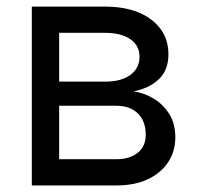

<svg xmlns="http://www.w3.org/2000/svg" viewBox="-20 -566 605 586"><path d="M77.1 0V-545.9H300.3Q389.2 -545.9 441.7 -506.1Q494.1 -466.3 494.1 -400.4Q494.1 -352.5 465.3 -324.7Q436.5 -296.9 387.7 -287.1Q419.4 -282.7 448.5 -265.4Q477.5 -248 496.3 -218.5Q515.1 -189 515.1 -146.5Q515.1 -104.5 493.4 -71.3Q471.7 -38.1 431.4 -19Q391.1 0 335 0ZM160.6 -80.1H335Q377 -80.1 400.9 -100.1Q424.8 -120.1 424.8 -154.3Q424.8 -196.3 400.9 -219.7Q377 -243.2 335 -243.2H160.6ZM160.6 -316.9H300.8Q350.1 -316.9 377.9 -337.4Q405.8 -357.9 405.8 -393.1Q405.8 -427.2 377.7 -446.5Q349.6 -465.8 300.3 -465.8H160.6Z"/></svg>

Font: Inter Variable
Style: Regular
Weight: 400
Designer: Rasmus Andersson
Foundry: rsms
Version: Version 4.001;git-9221beed3